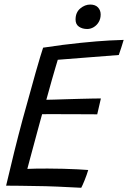

<svg xmlns="http://www.w3.org/2000/svg" viewBox="-20 -840 576 864"><path d="M345.5 5Q291 2 239.2 -0.2Q187.5 -2.5 131 -3Q102 -3.5 69.5 -4Q37 -4.5 7.5 -4.5Q25.5 -81.5 44.2 -157.2Q63 -233 81.5 -301.5Q116.5 -430 140.2 -513Q164 -596 174 -625.5Q265.5 -639.5 342.8 -647.2Q420 -655 471.5 -657.8Q523 -660.5 536.5 -660.5Q531 -642 526 -626.5Q521 -611 514.5 -592.5L240 -571Q236 -558 228.8 -533.5Q221.5 -509 213.5 -480.8Q205.5 -452.5 198.8 -428Q192 -403.5 188.5 -391Q199.5 -391 223.5 -391.8Q247.5 -392.5 277.8 -393.5Q308 -394.5 339 -395.2Q370 -396 395.2 -396.5Q420.5 -397 434 -397L417.5 -325.5Q410 -325.5 386.2 -325.8Q362.5 -326 330.5 -326Q298.5 -326 265.5 -326.2Q232.5 -326.5 206.5 -326.5Q180.5 -326.5 169.5 -326Q167.5 -319 161.5 -297.2Q155.5 -275.5 147.5 -245.8Q139.5 -216 131 -184.5Q122.5 -153 115 -125.2Q107.5 -97.5 103 -80Q115.5 -81 143.2 -81.2Q171 -81.5 194.5 -81.5Q229.5 -81.5 265 -80.5Q300.5 -79.5 330.2 -78Q360 -76.5 377 -75Q374 -65 369.8 -52.8Q365.5 -40.5 360.8 -29Q356 -17.5 352 -8.2Q348 1 345.5 5ZM386 -819.5Q408.5 -819.5 420.8 -806.8Q433 -794 433 -774.5Q433 -756 424.5 -741.2Q416 -726.5 402 -718Q388 -709.5 372.5 -709.5Q350.5 -709.5 335.2 -720Q320 -730.5 320 -752Q320 -784 341 -801.8Q362 -819.5 386 -819.5Z"/></svg>

Font: Grandstander Thin Light
Style: Italic
Weight: 300
Italic angle: -15°
Version: Version 1.200